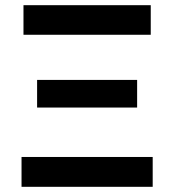

<svg xmlns="http://www.w3.org/2000/svg" viewBox="-20 -720 671 740"><path d="M63 0V-115H568.5V0ZM123 -305.5V-412H508.5V-305.5ZM70.5 -586V-700H561V-586Z"/></svg>

Font: Geologica Medium
Style: Regular
Weight: 500
Designer: Sindre Bremnes, Frode Helland
Foundry: Monokrom Skriftforlag AS
Version: Version 1.010;gftools[0.9.28]